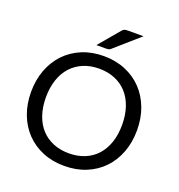

<svg xmlns="http://www.w3.org/2000/svg" viewBox="-161 -1060 1122 1203"><g transform="rotate(20 400.0 -459.0)"><path d="M753.5 -358C753.5 -411.7 745 -460.9 728 -505.8C711 -550.6 687 -589.2 656 -621.8C625 -654.2 587.8 -679.5 544.2 -697.5C500.8 -715.5 452.7 -724.5 400 -724.5C347.3 -724.5 299.3 -715.5 256 -697.5C212.7 -679.5 175.5 -654.2 144.5 -621.8C113.5 -589.2 89.5 -550.6 72.5 -505.8C55.5 -460.9 47 -411.7 47 -358C47 -304.3 55.5 -255.1 72.5 -210.2C89.5 -165.4 113.5 -126.8 144.5 -94.5C175.5 -62.2 212.7 -37.1 256 -19.2C299.3 -1.4 347.3 7.5 400 7.5C452.7 7.5 500.8 -1.4 544.2 -19.2C587.8 -37.1 625 -62.2 656 -94.5C687 -126.8 711 -165.4 728 -210.2C745 -255.1 753.5 -304.3 753.5 -358ZM654 -358C654 -314 648 -274.6 636 -239.8C624 -204.9 607 -175.4 585 -151.2C563 -127.1 536.3 -108.6 505 -95.8C473.7 -82.9 438.7 -76.5 400 -76.5C361.7 -76.5 326.8 -82.9 295.5 -95.8C264.2 -108.6 237.4 -127.1 215.2 -151.2C193.1 -175.4 176 -204.9 164 -239.8C152 -274.6 146 -314 146 -358C146 -402 152 -441.5 164 -476.5C176 -511.5 193.1 -541.1 215.2 -565.2C237.4 -589.4 264.2 -608 295.5 -621C326.8 -634 361.7 -640.5 400 -640.5C438.7 -640.5 473.7 -634 505 -621C536.3 -608 563 -589.4 585 -565.2C607 -541.1 624 -511.5 636 -476.5C648 -441.5 654 -402 654 -358ZM590 -926H489.5C478.5 -926 470.1 -925.2 464.2 -923.5C458.4 -921.8 452.7 -917.3 447 -910L331.5 -773H395.5C402.2 -773 407.8 -773.5 412.5 -774.5C417.2 -775.5 422 -778.3 427 -783Z"/></g></svg>

Font: LatoLatin
Style: Regular
Weight: 400
Designer: Lukasz Dziedzic with Adam Twardoch and Botio Nikoltchev
Foundry: tyPoland Lukasz Dziedzic
Version: Version 2.015; 2015-08-06; http://www.latofonts.com/